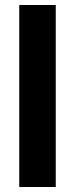

<svg xmlns="http://www.w3.org/2000/svg" viewBox="-20 -698 300 768"><path d="M57 50V-678H203V50Z"/></svg>

Font: BM HANNA Pro
Style: Regular
Weight: 400
Designer: Woowa Brothers : Cheoljun Lim; Soyoung Lee; & Sandoll : Jooyeon Kang;
Foundry: Sandoll Communications Inc.
Version: Version 1.000;PS 1;hotconv 16.6.51;makeotf.lib2.5.65220